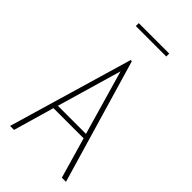

<svg xmlns="http://www.w3.org/2000/svg" viewBox="-242 -855 923 923"><g transform="rotate(45 219.0 -393.5)"><path d="M381 0 321 -208H116L56 0H29L215 -634H223L409 0ZM219 -561 123 -231H314ZM117 -767V-787H324V-767Z"/></g></svg>

Font: Inconsolata SemiCondensed ExtraLight
Style: Regular
Weight: 200
Width: 4
Monospace: yes
Designer: Raph Levien, Cyreal, Brenton Simpson
Foundry: Raph Levien, Cyreal, Google
Version: Version 3.100; ttfautohint (v1.8.4.7-5d5b)